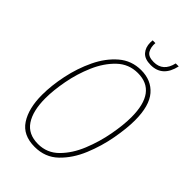

<svg xmlns="http://www.w3.org/2000/svg" viewBox="-265 -984 1088 1088"><g transform="rotate(45 279.0 -440.0)"><path d="M492 -890H468Q449 -807 374 -807Q330 -807 316 -831.5Q302 -856 305 -890H283Q282 -883 282 -872Q282 -833 304 -808Q326 -783 374 -783Q468 -783 492 -890ZM533 -498Q533 -615 485.5 -670Q438 -725 357 -725Q280 -725 223.5 -676.5Q167 -628 130.5 -551.5Q94 -475 76 -389Q58 -303 58 -228Q58 -120 100.5 -55Q143 10 237 10Q321 10 377.5 -44.5Q434 -99 468 -181Q502 -263 517.5 -349Q533 -435 533 -498ZM85 -229Q85 -291 100 -371.5Q115 -452 147.5 -527Q180 -602 231.5 -651Q283 -700 355 -700Q506 -700 506 -496Q506 -435 491 -353.5Q476 -272 444.5 -194.5Q413 -117 362 -66Q311 -15 239 -15Q160 -15 122.5 -71Q85 -127 85 -229Z"/></g></svg>

Font: Noto Sans Display SemiCondensed Thin
Style: Italic
Weight: 250
Width: 4
Designer: Monotype Design team
Foundry: Monotype Imaging Inc.
Version: 1.000